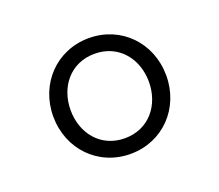

<svg xmlns="http://www.w3.org/2000/svg" viewBox="-70 -805 605 530"><g transform="rotate(-20 233.0 -540.0)"><path d="M233 -370C328 -370 399 -444 399 -540C399 -636 328 -710 233 -710C138 -710 67 -636 67 -540C67 -444 138 -370 233 -370ZM233 -416C162 -416 118 -472 118 -540C118 -608 162 -664 233 -664C304 -664 348 -608 348 -540C348 -472 304 -416 233 -416Z"/></g></svg>

Font: IBM Plex Arabic Light
Style: Regular
Weight: 300
Designer: Mike Abbink, Paul van der Laan, Pieter van Rosmalen, Wael Morcos, Khajak Apelian
Foundry: Bold Monday
Version: Version 1.0